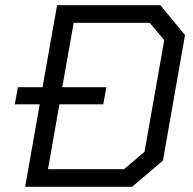

<svg xmlns="http://www.w3.org/2000/svg" viewBox="-20 -720 744 740"><path d="M693 -585 608 -101 489 0H77L133 -318H37L49 -384H144L200 -700H598ZM613 -565 557 -632H264L220 -384H390L378 -318H209L165 -68H458L537 -135Z"/></svg>

Font: Chakra Petch
Style: Italic
Weight: 400
Italic angle: -10°
Designer: Katatrad Aksorn Co.,Ltd.
Foundry: Cadson Demak Co.,Ltd.
Version: Version 1.000; ttfautohint (v1.6)